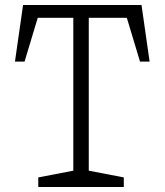

<svg xmlns="http://www.w3.org/2000/svg" viewBox="-20 -750 660 770"><path d="M133.5 -38.5 289.5 -68.5 274 -36.5V-698.5L289.5 -678.5H111L138 -700.5L78.5 -503H40L72.5 -730H547.5L580 -503H541.5L482 -700.5L509 -678.5H326.5L336 -698.5V-36.5L320.5 -68.5L476.5 -38.5V0H133.5Z"/></svg>

Font: Monaspace Xenon Var ExtraLight
Style: Regular
Weight: 200
Designer: Riley Cran and the Lettermatic Team
Version: Version 1.200 (Monaspace Xenon Var)